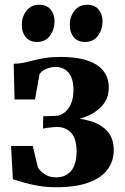

<svg xmlns="http://www.w3.org/2000/svg" viewBox="-20 -776 523 806"><path d="M215.5 10Q175.5 10 141 4Q106.5 -2 79.8 -9.8Q53 -17.5 34 -23.5L26.5 -163.5H117.5L139 -73.5Q148 -58 167.2 -44.8Q186.5 -31.5 215 -31.5Q243 -31.5 262.2 -44Q281.5 -56.5 291.5 -80.5Q301.5 -104.5 301.5 -139Q301.5 -193.5 278.8 -218.2Q256 -243 219 -243Q213 -243 201.5 -242Q190 -241 178.8 -239.5Q167.5 -238 160.5 -236L161.5 -288L212 -289.5Q232 -290 249.2 -302.5Q266.5 -315 277.5 -339.2Q288.5 -363.5 288.5 -398.5Q288.5 -431 279 -452.5Q269.5 -474 252.5 -484.5Q235.5 -495 214.5 -495Q192 -495 172.5 -485.8Q153 -476.5 146 -465L127 -358.5H41L37.5 -508.5Q59.5 -508.5 79.8 -512.8Q100 -517 121.8 -522.8Q143.5 -528.5 170.8 -532.8Q198 -537 235 -537Q302 -537 346.8 -522Q391.5 -507 414 -478.2Q436.5 -449.5 436.5 -408.5Q436.5 -369.5 415.5 -340.5Q394.5 -311.5 355.8 -293Q317 -274.5 264 -266L270.5 -280Q322 -280 364.5 -266.2Q407 -252.5 432.2 -223Q457.5 -193.5 457.5 -146Q457.5 -99.5 431.2 -64.2Q405 -29 351.5 -9.5Q298 10 215.5 10ZM136 -600Q104 -600 87.8 -620.2Q71.5 -640.5 71.5 -670.5Q71.5 -705 90.8 -730.5Q110 -756 143.5 -756H144.5Q176.5 -756 192.8 -735.8Q209 -715.5 209 -685.5Q209 -652.5 190 -626.2Q171 -600 137 -600ZM337.5 -600Q305.5 -600 289.2 -620.2Q273 -640.5 273 -670.5Q273 -705 292.2 -730.5Q311.5 -756 345.5 -756H346Q378 -756 394.2 -735.8Q410.5 -715.5 410.5 -685.5Q410.5 -652.5 391.5 -626.2Q372.5 -600 338.5 -600Z"/></svg>

Font: Merriweather 96pt
Style: Bold
Weight: 700
Version: Version 2.100